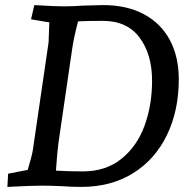

<svg xmlns="http://www.w3.org/2000/svg" viewBox="-20 -730 760 755"><path d="M12 -47 89 -62Q106 -119 109 -139L171 -563L174 -642L102 -654L115 -710Q195 -705 231 -705Q266 -705 308 -708L385 -710Q479 -710 546 -674Q613 -638 648 -572.5Q683 -507 683 -418Q683 -295 636.5 -199Q590 -103 503.5 -49Q417 5 299 5Q260 5 221 2Q171 0 146 0Q102 0 9 5ZM306 -56Q396 -56 457.5 -105.5Q519 -155 548.5 -236Q578 -317 578 -413Q578 -516 529 -582Q480 -648 384 -648Q325 -648 287 -646Q270 -581 264 -539L210 -169Q205 -132 200 -59Q250 -56 306 -56Z"/></svg>

Font: Andada Pro Medium
Style: Italic
Weight: 500
Italic angle: -7°
Designer: Carolina Giovagnoli
Foundry: Huerta Tipografica
Version: Version 3.005; ttfautohint (v1.8.4)